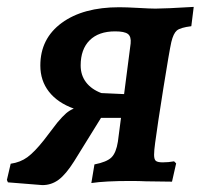

<svg xmlns="http://www.w3.org/2000/svg" viewBox="-47 -525 582 557"><path d="M403 -110Q400 -88 400 -76Q400 -62 405.5 -58Q411 -54 425 -54Q442 -54 458 -57L464 -51L452 2L376 1Q358 0 331 0Q258 0 218 6L227 -48Q263 -55 276.5 -68.5Q290 -82 295 -114L304 -183H246L168 -57Q144 -19 123 -3.5Q102 12 76 12L-24 4L-27 -3L-16 -50Q12 -54 32.5 -69Q53 -84 80 -118L119 -169Q135 -188 145 -196.5Q155 -205 167 -210Q120 -227 95 -259Q70 -291 70 -335Q70 -413 132 -458.5Q194 -504 299 -504Q319 -504 355 -502Q389 -500 404 -500Q432 -500 515 -505L508 -449Q476 -445 466 -436.5Q456 -428 450 -403Q444 -376 427 -269.5Q410 -163 403 -110ZM313 -252 332 -399Q334 -419 324 -426.5Q314 -434 287 -434Q239 -434 213 -408Q187 -382 187 -335Q187 -307 202.5 -286.5Q218 -266 247 -255Z"/></svg>

Font: Alegreya SC
Style: Bold Italic
Weight: 700
Italic angle: -7°
Designer: Juan Pablo del Peral
Foundry: Huerta Tipografica
Version: Version 2.007; ttfautohint (v1.6)